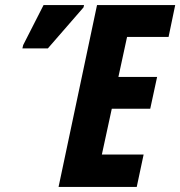

<svg xmlns="http://www.w3.org/2000/svg" viewBox="-20 -734 708 754"><path d="M210 0 361 -714H668L642 -589H479L445 -432H597L570 -307H419L380 -127H544L517 0ZM68 -544 71 -557 151 -714H310L308 -705L168 -544Z"/></svg>

Font: Noto Sans ExtraCondensed ExtraBold
Style: Italic
Weight: 800
Width: 2
Italic angle: -12°
Designer: Monotype Design Team
Foundry: Monotype Imaging Inc.
Version: Version 2.013; ttfautohint (v1.8.4.7-5d5b)